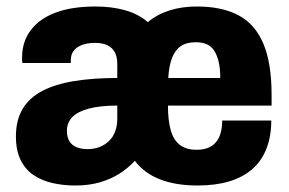

<svg xmlns="http://www.w3.org/2000/svg" viewBox="-20 -559 889 591"><path d="M212 12Q175 12 142 4.5Q109 -3 83.5 -20Q58 -37 43.5 -66.5Q29 -96 29 -139Q29 -189 49.5 -223.5Q70 -258 110 -279Q150 -300 208.5 -309.5Q267 -319 341 -319V-362Q341 -383 334 -397Q327 -411 312 -419Q297 -427 272 -427Q248 -427 231 -420Q214 -413 206 -401.5Q198 -390 198 -374V-365H49Q48 -370 48 -373.5Q48 -377 48 -382Q48 -431 75 -466.5Q102 -502 152 -520.5Q202 -539 274 -539Q324 -539 365 -527.5Q406 -516 435 -491Q464 -515 502 -527Q540 -539 586 -539Q663 -539 714 -512Q765 -485 790.5 -425Q816 -365 816 -267V-234H497Q497 -189 505.5 -158.5Q514 -128 533.5 -113Q553 -98 585 -98Q605 -98 619.5 -103.5Q634 -109 644 -120.5Q654 -132 659 -149Q664 -166 664 -188H815Q815 -139 800 -101Q785 -63 756 -38Q727 -13 685 -0.5Q643 12 588 12Q522 12 473.5 -6.5Q425 -25 395 -64Q375 -42 348.5 -25Q322 -8 288 2Q254 12 212 12ZM249 -100Q270 -100 286.5 -106.5Q303 -113 315.5 -125Q328 -137 334.5 -154.5Q341 -172 341 -193V-234Q289 -234 254.5 -225Q220 -216 203 -199Q186 -182 186 -156Q186 -137 193.5 -124.5Q201 -112 215.5 -106Q230 -100 249 -100ZM498 -319H658Q658 -348 653 -369Q648 -390 639 -403.5Q630 -417 616 -423Q602 -429 583 -429Q554 -429 536.5 -417Q519 -405 509.5 -380.5Q500 -356 498 -319Z"/></svg>

Font: Archivo SemiCondensed ExtraBold
Style: Regular
Weight: 800
Width: 4
Designer: Hector Gatti
Foundry: Omnibus-Type
Version: Version 2.001